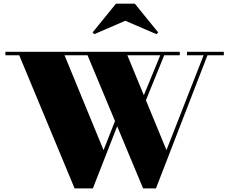

<svg xmlns="http://www.w3.org/2000/svg" viewBox="-20 -1038 1274 1068"><path d="M395 10 87 -730.5H10V-750H980V-730.5H688.5L906 -203L1112.5 -730.5H1020V-750H1225V-730.5H1134L847.5 10H776L467 -730.5H339L556 -203L633.5 -399.5L645.5 -370.5L496.5 10ZM778.5 -448 759.5 -458 877.5 -745.5H899.5ZM504.5 -848 495 -857.5 625 -1017.5H730L860 -857.5L850 -848L677 -922.5Z"/></svg>

Font: Bodoni Moda Black
Style: Regular
Weight: 900
Version: Version 2.005